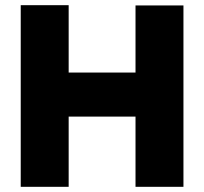

<svg xmlns="http://www.w3.org/2000/svg" viewBox="-20 -721 788 741"><path d="M503 0V-700H688V0ZM60 0V-701H245V0ZM187 -271V-441H611V-271Z"/></svg>

Font: Figtree Black
Style: Regular
Weight: 900
Designer: Erik Kennedy
Foundry: Erik Kennedy
Version: Version 2.001;gftools[0.9.30]